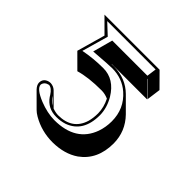

<svg xmlns="http://www.w3.org/2000/svg" viewBox="-133 -556 752 752"><g transform="rotate(45 242.5 -180.0)"><path d="M149.4 -33.2 122.1 -61Q127 -52.7 133.8 -45.9Q141.1 -38.1 149.4 -33.2ZM160.2 -28.3Q175.8 -22.5 190.9 -22Q270 -22 291 -91.3Q296.9 -112.8 296.9 -138.2Q296.4 -171.4 280.3 -203.1Q261.7 -211.4 242.7 -211.4Q169.9 -211.4 122.6 -197.3L65.9 -253.9L99.1 -371.1L97.7 -372.6L41 -429.2H346.2L402.3 -372.6L394.5 -314.5L337.9 -371.1V-369.1L394.5 -312.5H198.7L198.2 -311.5Q206.5 -312 211.9 -312Q276.9 -311 319.8 -268.6L376.5 -211.9Q422.9 -164.1 423.3 -97.7Q423.3 -7.8 359.9 37.6Q315.9 67.9 250.5 68.4Q189.5 68.4 138.2 38.6Q125 30.8 117.2 22.9L60.5 -33.7Q48.3 -46.9 47.9 -59.1Q47.9 -82.5 71.3 -89.4Q77.1 -90.8 82 -90.8Q97.7 -89.8 108.9 -79.6ZM307.1 -138.2Q307.1 -44.9 235.4 -19Q214.4 -12.2 190.9 -12.2Q143.1 -12.2 117.2 -49.8Q114.7 -53.2 113.3 -56.2Q98.1 -80.1 82 -81.1Q61.5 -76.7 58.1 -59.1Q58.1 -37.1 111.3 -15.6Q154.8 1.5 193.8 2Q312.5 2 346.7 -92.3Q356.9 -121.6 356.9 -153.8Q356.9 -223.1 306.2 -267.6Q267.1 -301.8 211.9 -302.2Q193.4 -302.2 125.5 -296.9L111.8 -295.9L134.3 -378.9H329.1L334.5 -418.9H66.4L111.3 -377L80.1 -267.6Q131.8 -277.8 186 -277.8Q247.1 -277.8 284.2 -216.3Q306.6 -178.2 307.1 -138.2Z"/></g></svg>

Font: Linux Biolinum Shadow O
Style: Regular
Weight: 400
Designer: Philipp H. Poll
Foundry: Philipp H. Poll
Version: Version 1.0.4